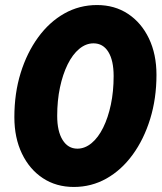

<svg xmlns="http://www.w3.org/2000/svg" viewBox="-20 -731 641 762"><path d="M273 11Q203 11 150 -24Q97 -59 67 -121.5Q37 -184 37 -266Q37 -361 62 -441.5Q87 -522 131.5 -583Q176 -644 235.5 -677.5Q295 -711 365 -711Q435 -711 488 -676Q541 -641 571 -578.5Q601 -516 601 -434Q601 -340 576 -259Q551 -178 506.5 -117Q462 -56 402.5 -22.5Q343 11 273 11ZM287 -141Q317 -141 343.5 -163Q370 -185 389.5 -224.5Q409 -264 420 -316Q431 -368 431 -429Q431 -491 410 -525Q389 -559 351 -559Q321 -559 294.5 -537Q268 -515 248.5 -475.5Q229 -436 218 -384Q207 -332 207 -271Q207 -210 228.5 -175.5Q250 -141 287 -141Z"/></svg>

Font: Red Hat Mono
Style: Italic
Weight: 400
Italic angle: -12°
Monospace: yes
Designer: Pentagram, MCKL
Foundry: MCKL
Version: Version 1.030